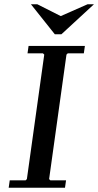

<svg xmlns="http://www.w3.org/2000/svg" viewBox="-20 -887 464 907"><path d="M300 -635 294 -629 212 -41 218 -35H292L287 0H21L26 -35H101L107 -41L189 -629L183 -635H110L115 -670H381L376 -635ZM394 -867H424L270 -725H239L126 -867H156L267 -811Z"/></svg>

Font: Brygada 1918 Medium
Style: Italic
Weight: 500
Italic angle: -8°
Designer: Mateusz Machalski | Borys Kosmynka | Przemek Hoffer
Foundry: NIEPODLEGLA 2018
Version: Version 3.006